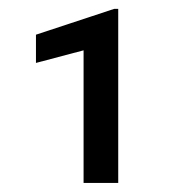

<svg xmlns="http://www.w3.org/2000/svg" viewBox="-20 -734 407 425"><path d="M241.7 -329.1H165V-622.6L59.6 -594.7V-657.2L232.9 -714.4H241.7Z"/></svg>

Font: RobotoInd
Style: Regular
Weight: 400
Designer: Google
Version: Version 2.001101; 2014